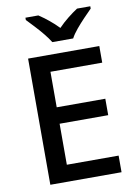

<svg xmlns="http://www.w3.org/2000/svg" viewBox="-101 -1005 758 1070"><g transform="rotate(-10 278.5 -470.5)"><path d="M498 0H95V-714H498V-620H205V-419H480V-326H205V-94H498ZM244 -781Q230 -804 208 -831Q186 -858 162 -883.5Q138 -909 120 -928V-941H193Q219 -924 247.5 -901Q276 -878 302 -851Q328 -878 357 -901Q386 -924 412 -941H487V-928Q468 -909 443.5 -883.5Q419 -858 396.5 -831Q374 -804 362 -781Z"/></g></svg>

Font: Noto Sans Thaana Medium
Style: Regular
Weight: 500
Designer: David Williams
Foundry: Google Inc.
Version: Version 3.001; ttfautohint (v1.8.4.7-5d5b)